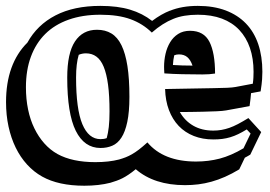

<svg xmlns="http://www.w3.org/2000/svg" viewBox="-42 -520 895 636"><path d="M535.2 -336.9Q531.7 -321.8 530.8 -304.7Q545.9 -303.7 562 -303.2Q578.1 -302.7 595.7 -302.7Q589.4 -321.3 578.6 -330.6Q567.9 -339.8 550.8 -339.8Q542.5 -339.8 535.2 -336.9ZM291 -59.1Q302.7 -59.1 311.5 -62.5Q315.9 -78.1 318.4 -99.6Q320.8 -121.1 320.8 -150.4Q320.8 -202.6 315.9 -239.3Q311 -275.9 301.5 -298.8Q292 -321.8 277.3 -332.5Q262.7 -343.3 242.7 -343.3Q235.8 -343.3 230 -342Q224.1 -340.8 218.8 -338.4Q210 -309.1 210 -263.2Q210 -158.7 230.7 -108.9Q251.5 -59.1 291 -59.1ZM823.2 -82.5 787.1 -7.8Q782.2 -4.9 777.8 -2.4Q773.4 0 769 2.4L750.5 41Q726.1 55.7 703.4 65.7Q680.7 75.7 658.7 81.8Q636.7 87.9 615.2 90.6Q593.8 93.3 570.8 93.3Q468.8 93.3 407.7 40.5Q394.5 51.3 384 58.3Q373.5 65.4 363.8 70.3Q354 75.2 344.5 78.6Q335 82 323.7 85.4Q285.6 95.2 237.3 95.2Q151.9 95.2 97.7 64.9Q69.8 49.3 47.6 24.9Q25.4 0.5 10 -31Q-5.4 -62.5 -13.7 -100.6Q-22 -138.7 -22 -182.1Q-22 -245.1 -4.2 -294.7Q13.7 -344.2 48.8 -378.9Q81.1 -437.5 141.8 -469Q202.6 -500.5 290.5 -500.5Q347.7 -500.5 388.9 -488Q430.2 -475.6 461.9 -450.7Q492.2 -473.6 521.5 -484.9L521 -484.4Q560.5 -500.5 613.3 -500.5Q665.5 -500.5 705.6 -485.4Q745.6 -470.2 772.7 -442.1Q799.8 -414.1 813.5 -373.5Q827.1 -333 827.1 -282.2Q827.1 -272.5 826.2 -257.3Q825.2 -242.2 821.3 -217.3L789.6 -211.4Q789.1 -203.1 787.8 -192.6Q786.6 -182.1 784.7 -168.5L707 -154.3Q696.3 -152.3 675.3 -151.4Q654.3 -150.4 629.4 -149.9Q607.4 -149.4 589.8 -149.2Q572.3 -148.9 553.7 -148.9Q570.3 -119.6 598.4 -103.5Q626.5 -87.4 664.6 -87.4Q678.2 -87.4 691.2 -89.6Q704.1 -91.8 717.5 -96.4Q731 -101.1 746.3 -109.1Q761.7 -117.2 780.8 -128.9ZM502.4 -276.9Q502 -284.2 501.7 -289.6Q501.5 -294.9 501.5 -298.8Q501.5 -320.3 506.3 -341.6Q511.2 -362.8 521.5 -379.9Q531.7 -397 548.1 -407.5Q564.5 -418 587.4 -418Q633.3 -418 651.9 -381.3Q670.4 -344.7 670.4 -276.4Q652.3 -273.4 628.4 -273.4Q592.8 -273.4 561.5 -274.2Q530.3 -274.9 502.4 -276.9ZM291 -29.8Q237.3 -29.8 209 -86.7Q180.7 -143.6 180.7 -263.2Q180.7 -343.8 206.3 -382.6Q231.9 -421.4 279.3 -421.4Q306.6 -421.4 326.9 -409.2Q347.2 -397 360.4 -370.1Q373.5 -343.3 380.1 -301.3Q386.7 -259.3 386.7 -199.2Q386.7 -148.9 379.6 -116Q372.6 -83 360.1 -64Q347.7 -44.9 330.1 -37.4Q312.5 -29.8 291 -29.8ZM775.4 -91.3Q760.3 -82 747.1 -75.7Q733.9 -69.3 720.7 -65.4Q707.5 -61.5 694.1 -59.8Q680.7 -58.1 664.6 -58.1Q628.9 -58.1 599.9 -69.6Q570.8 -81.1 550 -102.8Q529.3 -124.5 517.6 -155.5Q505.9 -186.5 504.9 -225.1L665.5 -228Q692.4 -228.5 710.4 -229.2Q728.5 -230 738.3 -231.9L795.4 -242.7Q796.9 -252.9 797.4 -262.9Q797.9 -272.9 797.9 -282.2Q797.9 -326.2 785.9 -361.1Q773.9 -396 750.7 -420.7Q727.5 -445.3 693.1 -458.3Q658.7 -471.2 613.3 -471.2Q565.4 -471.2 532.2 -457.5Q496.6 -443.4 460.9 -412.1Q431.2 -441.4 390.6 -456.3Q350.1 -471.2 290.5 -471.2Q231.4 -471.2 185.3 -454.8Q139.2 -438.5 107.9 -407.5Q76.7 -376.5 60.3 -332Q43.9 -287.6 43.9 -231Q43.9 -191.9 51 -157.5Q58.1 -123 71.8 -95Q85.4 -66.9 104.7 -45.2Q124 -23.4 148.4 -9.8Q197.3 17.1 273.9 17.1Q318.8 17.1 352.5 8.3Q364.3 4.9 374.3 1Q384.3 -2.9 395 -9Q405.8 -15.1 418 -24.4Q430.2 -33.7 446.3 -48.3Q499.5 15.1 607.4 15.1Q648.4 15.1 685.8 5.4Q723.1 -4.4 764.6 -28.8L788.1 -77.6Z"/></svg>

Font: XB Kayhan Sayeh
Style: Regular
Weight: 700
Designer: Behnam
Foundry: Irmug
Version: Version 7.300 2009